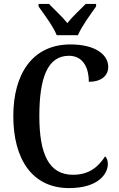

<svg xmlns="http://www.w3.org/2000/svg" viewBox="-20 -951 606 981"><path d="M270 -771H378C397 -816 444 -880 471 -918V-931H418C391 -903 350 -866 324 -833C298 -866 257 -903 230 -931H177V-918C204 -880 252 -816 270 -771ZM333 10C481 10 531 -62 531 -113C531 -129 526 -145 517 -152C486 -105 442 -58 353 -58C230 -58 181 -163 181 -358C181 -551 222 -666 332 -666C409 -666 434 -598 434 -533C497 -533 533 -564 533 -609C533 -672 467 -724 340 -724C148 -724 48 -576 48 -358C48 -137 145 10 333 10Z"/></svg>

Font: Noto Serif Devanagari Condensed SemiBold
Style: Regular
Weight: 600
Width: 3
Designer: Universal Thirst, Indian Type Foundry and the Monotype Design Team
Foundry: Monotype Imaging Inc.
Version: Version 2.004